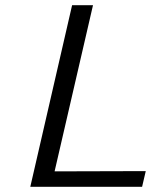

<svg xmlns="http://www.w3.org/2000/svg" viewBox="-20 -715 608 735"><path d="M96 0 256 -695H336L189 -59L538 -60L524 0Z"/></svg>

Font: Coval
Style: ExtraLight Italic
Weight: 200
Foundry: Context Ltd
Version: Version 001.000